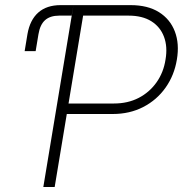

<svg xmlns="http://www.w3.org/2000/svg" viewBox="-20 -748 747 768"><path d="M78.6 -543.5 89.8 -611.3Q99.6 -668 133.1 -697.8Q166.5 -727.5 222.7 -727.5H273.9L266.6 -685.5H216.8Q180.7 -685.5 160.4 -667.5Q140.1 -649.4 133.8 -610.8L122.6 -543.5ZM153.3 0 273.9 -727.5H502.4Q570.8 -727.5 615.7 -699.5Q660.6 -671.4 679.4 -622.1Q698.2 -572.8 687.5 -509.8Q677.2 -446.8 642.3 -397.5Q607.4 -348.1 553.2 -320.1Q499 -292 430.7 -292H232.4L239.3 -334H436Q491.2 -334 534.7 -356.4Q578.1 -378.9 606.2 -418.7Q634.3 -458.5 642.1 -509.8Q650.9 -561 636 -600.8Q621.1 -640.6 585.2 -663.1Q549.3 -685.5 494.1 -685.5H312.5L198.7 0Z"/></svg>

Font: Inter 17pt ExtraLight
Style: Italic
Weight: 250
Italic angle: -9.3988°
Version: Version 4.001;git-66647c0bb